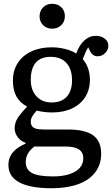

<svg xmlns="http://www.w3.org/2000/svg" viewBox="-20 -773 598 1023"><path d="M253.9 230Q196.8 230 153.8 221.9Q110.8 213.9 82.5 198.5Q54.2 183.1 39.6 160.2Q24.9 137.2 24.9 106Q24.9 81.1 34.4 60.5Q43.9 40 64.5 22.9Q85 5.9 116.2 -7.8V-12.2Q91.3 -20 74.7 -42Q58.1 -64 58.1 -88.9Q58.1 -115.7 71.5 -139.4Q85 -163.1 123 -203.1V-206.1Q85.9 -225.1 67.4 -259.5Q48.8 -293.9 48.8 -342.8Q48.8 -397 74.5 -437Q100.1 -477.1 147 -499Q193.8 -521 255.9 -521Q279.8 -521 303 -517.1Q326.2 -513.2 347.7 -506.1Q369.1 -499 386.2 -487.8Q402.3 -532.7 429.2 -557.4Q456.1 -582 490.2 -582Q510.3 -582 525.1 -575Q540 -567.9 548.6 -556.4Q557.1 -544.9 557.1 -528.8Q557.1 -506.8 540 -490Q522.9 -473.1 500 -473.1Q486.8 -473.1 476.8 -480Q466.8 -486.8 460 -500L450.2 -521Q441.4 -506.8 434.8 -492.4Q428.2 -478 420.9 -458Q439.9 -436 449.5 -408Q459 -379.9 459 -348.1Q459 -294.9 434.1 -255.9Q409.2 -216.8 364 -195.3Q318.8 -173.8 256.8 -173.8Q234.9 -173.8 211.4 -177Q188 -180.2 175.8 -184.1Q157.7 -164.1 150.9 -151.1Q144 -138.2 144 -124Q144 -109.9 151.1 -100.3Q158.2 -90.8 173.6 -86.9Q189 -83 213.9 -83H341.8Q433.6 -83 476.3 -52Q519 -21 519 45.9Q519 81.1 507.6 109.6Q496.1 138.2 474.1 160.6Q452.1 183.1 420.2 198.5Q388.2 213.9 345.9 221.9Q303.7 230 253.9 230ZM262.2 167Q313 167 349.6 155Q386.2 143.1 405 121.6Q423.8 100.1 423.8 69.8Q423.8 39.1 400.9 23.4Q377.9 7.8 331.1 7.8H163.1Q140.1 24.9 128.7 45.4Q117.2 65.9 117.2 90.8Q117.2 130.9 150.6 148.9Q184.1 167 262.2 167ZM254.9 -227.1Q308.1 -227.1 335.9 -258.1Q363.8 -289.1 363.8 -345.2Q363.8 -404.3 334 -437.3Q304.2 -470.2 249 -470.2Q197.3 -470.2 170.7 -439.2Q144 -408.2 144 -348.1Q144 -293 174.1 -260Q204.1 -227.1 254.9 -227.1ZM257.8 -620.1Q229 -620.1 210 -638.7Q190.9 -657.2 190.9 -686Q190.9 -714.8 210 -733.9Q229 -752.9 257.8 -752.9Q287.6 -752.9 306.6 -734.4Q325.7 -715.8 325.7 -687Q325.7 -658.2 306.6 -639.2Q287.6 -620.1 257.8 -620.1Z"/></svg>

Font: Literata
Style: Regular
Weight: 400
Designer: Latin by Veronika Burian and Jose Scaglione. Greek by Irene Vlachou. Cyrillic by Vera Evstafieva.
Foundry: TypeTogether
Version: Version 3.002